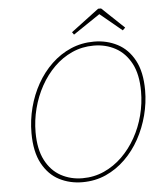

<svg xmlns="http://www.w3.org/2000/svg" viewBox="-58 -914 852 972"><g transform="rotate(-5 368.0 -428.0)"><path d="M322 6Q258 6 204.5 -21.5Q151 -49 118.5 -109Q86 -169 86 -264Q86 -330 102.5 -393.5Q119 -457 150 -512Q181 -567 225 -609Q269 -651 323.5 -674.5Q378 -698 441 -698Q506 -698 560 -670Q614 -642 646 -582.5Q678 -523 678 -430Q678 -366 661.5 -303Q645 -240 614.5 -184.5Q584 -129 540 -86Q496 -43 441.5 -18.5Q387 6 322 6ZM324 -14Q383 -14 434 -37Q485 -60 526 -100Q567 -140 596.5 -192.5Q626 -245 641.5 -305Q657 -365 657 -426Q657 -513 627.5 -568.5Q598 -624 548.5 -651Q499 -678 438 -678Q379 -678 328 -655Q277 -632 236.5 -592Q196 -552 167 -499.5Q138 -447 122.5 -387Q107 -327 107 -266Q107 -180 136 -124Q165 -68 214.5 -41Q264 -14 324 -14ZM344 -742 335 -755 477 -862H492L605 -755L592 -742L477 -837H485Z"/></g></svg>

Font: Bitter Thin
Style: Italic
Weight: 100
Italic angle: -9°
Designer: Sol Matas, and Bitter project Authors
Foundry: Sol Matas
Version: Version 2.002